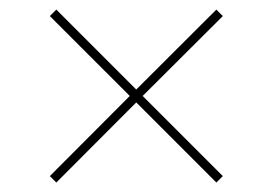

<svg xmlns="http://www.w3.org/2000/svg" viewBox="-20 -450 577 406"><path d="M437.5 -64 268.1 -233.4 99.1 -64 85.4 -77.6 254.4 -247.1 85.4 -416 99.1 -429.7 268.1 -260.7 437.5 -429.7 451.2 -416 281.7 -247.1 451.2 -77.6Z"/></svg>

Font: Kumbh Sans Thin
Style: Regular
Weight: 250
Version: Version 1.004